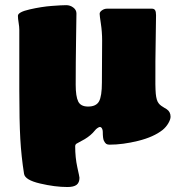

<svg xmlns="http://www.w3.org/2000/svg" viewBox="-20 -546 709 748"><path d="M585.4 -306.6V-277.3Q584.5 -207 586.9 -180.7Q589.4 -154.3 598.1 -143.6Q602.1 -138.2 608.2 -133.8Q614.3 -129.4 620.8 -125.7Q627.4 -122.1 629.4 -120.6Q644.5 -110.4 644.5 -91.3Q644.5 -81.1 636 -66.2Q627.4 -51.3 613.8 -40Q578.6 -12.2 518.6 2.7Q458.5 17.6 406.7 17.6Q398.4 17.6 393.8 14.4Q389.2 11.2 384.8 2.4Q380.4 -6.3 380.4 -32.7Q380.4 -40 377.2 -45.7Q374 -51.3 368.7 -51.3Q366.2 -51.3 360.1 -47.4Q354 -43.5 349.6 -37.6Q334.5 -18.6 310.1 -3.9Q296.9 3.9 280.8 12.2Q272.9 15.6 272.9 23.9Q272.9 67.9 281.2 105.5Q289.6 143.1 289.6 146.5Q289.6 165.5 278.3 174.1Q267.1 182.6 242.7 182.6Q194.3 182.6 136 168.9Q77.6 155.3 73.7 131.3Q63 64 59.1 -4.9Q55.2 -73.7 55.2 -194.8V-430.2Q55.2 -441.4 52.5 -457.8Q49.8 -474.1 49.8 -484.4Q49.8 -499 96.2 -509.5Q142.6 -520 181.6 -522.9Q220.7 -525.9 237.8 -525.9Q253.4 -525.9 265.6 -516.6Q277.8 -507.3 277.8 -493.7Q277.8 -493.2 276.4 -396.5Q274.9 -299.8 274.9 -216.3Q274.9 -170.4 284.7 -150.6Q294.4 -130.9 323.2 -130.9Q354.5 -130.9 365.7 -150.9Q377 -170.9 377 -225.1Q377 -239.3 377.4 -304.7Q377.9 -370.1 377.9 -387.7Q377.9 -421.9 373 -453.6Q368.2 -485.4 368.2 -492.2Q368.2 -499.5 377.4 -505.9Q386.7 -512.2 397 -512.2H571.8Q580.6 -512.2 584.2 -506.3Q587.9 -500.5 587.9 -486.8Q587.9 -480 585.4 -306.6Z"/></svg>

Font: Cooper* Black
Style: Regular
Weight: 900
Designer: Owen Earl
Foundry: indestructible type*
Version: Version 0.001